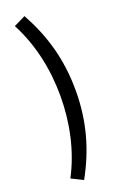

<svg xmlns="http://www.w3.org/2000/svg" viewBox="-173 -780 627 1004"><g transform="rotate(-20 140.5 -278.0)"><path d="M44 146 109 178C184 42 228 -102 228 -278C228 -454 184 -598 109 -734L44 -702C112 -574 143 -425 143 -278C143 -131 112 18 44 146Z"/></g></svg>

Font: Falling Sky
Style: Condensed
Weight: 400
Designer: Paul D. Hunt
Foundry: Adobe Systems Incorporated
Version: Version 1.02